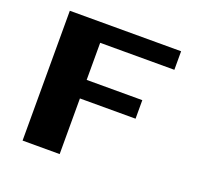

<svg xmlns="http://www.w3.org/2000/svg" viewBox="-145 -1045 1290 1216"><g transform="rotate(20 500.0 -437.5)"><path d="M125 -875H875V-750H375V-500H750V-375H375V0H125Z"/></g></svg>

Font: Dogica Pixel
Style: Bold
Weight: 700
Designer: Roberto Mocci
Version: Version 001.000